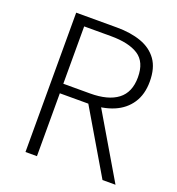

<svg xmlns="http://www.w3.org/2000/svg" viewBox="-132 -837 872 944"><g transform="rotate(20 304.0 -364.5)"><path d="M106 0V-729H319Q392 -729 446.5 -709.5Q501 -690 531.5 -647.5Q562 -605 562 -534Q562 -467 531.5 -421Q501 -375 446.5 -352Q392 -329 319 -329H166V0ZM166 -379H306Q400 -379 450 -417Q500 -455 500 -534Q500 -614 450 -646.5Q400 -679 306 -679H166ZM509 0 305 -346 360 -368 577 0Z"/></g></svg>

Font: Noto Sans JP Thin Light
Style: Regular
Weight: 300
Version: Version 2.004-H2;hotconv 1.0.118;makeotfexe 2.5.65603